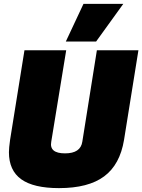

<svg xmlns="http://www.w3.org/2000/svg" viewBox="-20 -959 733 989"><path d="M284 10Q153 10 89.5 -35.5Q26 -81 26 -175Q26 -187 27.5 -202Q29 -217 32 -239L106 -700H321L244 -229Q233 -169 315 -169Q395 -169 404 -229L479 -700H693L619 -239Q598 -111 516.5 -50.5Q435 10 284 10ZM319 -745 410 -939H615L475 -745Z"/></svg>

Font: Georama Black
Style: Italic
Weight: 900
Italic angle: -9°
Designer: Jean-Baptiste Levee
Foundry: Production Type
Version: Version 1.000